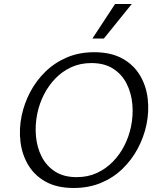

<svg xmlns="http://www.w3.org/2000/svg" viewBox="-20 -927 786 956"><path d="M347 9Q265 9 209 -21.5Q153 -52 121.5 -104Q90 -156 82 -220.5Q74 -285 88 -352Q101 -413 130.5 -469Q160 -525 206 -570Q252 -615 313 -641Q374 -667 449 -667Q532 -667 588.5 -636Q645 -605 676.5 -552.5Q708 -500 715.5 -435.5Q723 -371 709 -305Q696 -244 666 -187.5Q636 -131 590 -86.5Q544 -42 483 -16.5Q422 9 347 9ZM362 -45Q418 -45 463 -66Q508 -87 542.5 -122.5Q577 -158 599.5 -202.5Q622 -247 632 -295Q644 -352 639 -408Q634 -464 610.5 -510.5Q587 -557 543.5 -585Q500 -613 435 -613Q379 -613 334 -592Q289 -571 255 -535.5Q221 -500 198.5 -455.5Q176 -411 166 -363Q154 -306 159 -249.5Q164 -193 187.5 -147Q211 -101 254 -73Q297 -45 362 -45ZM440 -735 553 -907H636L497 -735Z"/></svg>

Font: Ysabeau Infant
Style: Italic
Weight: 400
Italic angle: -12°
Designer: Christian Thalmann (Catharsis Fonts)
Version: Version 2.001;gftools[0.9.30]; featfreeze: ss01,ss02,lnum